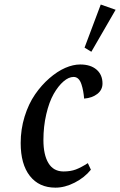

<svg xmlns="http://www.w3.org/2000/svg" viewBox="-20 -820 536 857"><path d="M263.7 -54.7Q294.9 -54.7 318.4 -63.5Q341.8 -72.3 372.1 -91.8L385.7 -62.5Q357.4 -27.3 313.5 -4.9Q269.5 17.6 227.5 17.6Q154.3 17.6 113.3 -34.7Q72.3 -86.9 72.3 -181.6Q72.3 -242.7 89.8 -299.6Q107.4 -356.4 136.7 -398.9Q165 -439.9 200.4 -470.7Q235.8 -501.5 271.5 -517.1Q306.6 -532.2 337.9 -532.2Q384.3 -532.2 410.9 -509.3Q437.5 -486.3 437.5 -447.3Q437.5 -418.9 414.6 -400.9Q391.6 -382.8 355.5 -379.9Q352.5 -416.5 343.8 -442.9Q333 -476.6 308.6 -476.6Q286.6 -476.6 263.4 -456.5Q240.2 -436.5 219.7 -400.9Q199.2 -364.7 186.5 -310.1Q173.8 -255.4 173.8 -195.3Q173.8 -128.9 196.3 -91.8Q218.8 -54.7 263.7 -54.7ZM496.1 -776.4 387.7 -588.9 357.4 -607.4 429.7 -799.8Z"/></svg>

Font: Neuton
Style: Italic
Weight: 400
Italic angle: -9°
Designer: Brian M Zick
Version: Version 1.32